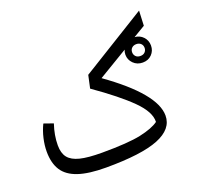

<svg xmlns="http://www.w3.org/2000/svg" viewBox="-131 -926 1184 1099"><g transform="rotate(-20 460.5 -376.0)"><path d="M816 -675 744 -632Q775 -630 795.5 -608Q816 -586 816 -555Q816 -523 794.5 -501Q773 -479 739 -479Q705 -479 682.5 -501.5Q660 -524 660 -555Q660 -571 666 -584L486 -476Q757 -283 757 -150Q757 -68 655 -27Q553 14 336 14Q231 14 167.5 -7.5Q104 -29 75.5 -73.5Q47 -118 47 -188Q47 -226 56.5 -267.5Q66 -309 84 -346L141 -326Q119 -261 119 -200Q119 -152 140.5 -125Q162 -98 210 -86Q258 -74 343 -74Q503 -74 579.5 -90.5Q656 -107 693 -134Q696 -194 621.5 -268Q547 -342 404 -442L421 -520L820 -766ZM739 -591Q722 -591 711.5 -581Q701 -571 701 -555Q701 -540 711 -529.5Q721 -519 739 -519Q757 -519 767 -529.5Q777 -540 777 -555Q777 -571 766.5 -581Q756 -591 739 -591Z"/></g></svg>

Font: FiraGO Book
Style: Italic
Weight: 350
Italic angle: -8°
Designer: bBox Type GmbH
Foundry: bBox Type GmbH
Version: Version 1.001